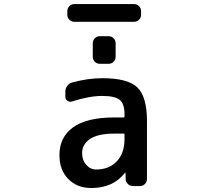

<svg xmlns="http://www.w3.org/2000/svg" viewBox="-20 -943 1040 951"><path d="M596.7 -277.3Q596.7 -281.2 592.8 -281.2H545.9Q465.8 -281.2 426.3 -254.9Q386.7 -228.5 386.7 -184.6Q386.7 -149.4 407.2 -126.5Q427.7 -103.5 456.1 -103.5Q520.5 -103.5 558.6 -144Q596.7 -184.6 596.7 -253.9ZM348.6 -835Q334 -835 323.7 -845.2Q313.5 -855.5 313.5 -869.1V-888.7Q313.5 -902.3 323.7 -912.6Q334 -922.9 348.6 -922.9H643.6Q658.2 -922.9 668.5 -912.6Q678.7 -902.3 678.7 -888.7V-869.1Q678.7 -855.5 668.5 -845.2Q658.2 -835 643.6 -835ZM473.6 -627Q460 -627 449.7 -637.2Q439.5 -647.5 439.5 -662.1V-728.5Q439.5 -743.2 449.7 -753.4Q460 -763.7 473.6 -763.7H518.6Q532.2 -763.7 542.5 -753.4Q552.7 -743.2 552.7 -728.5V-662.1Q552.7 -647.5 542.5 -637.2Q532.2 -627 518.6 -627ZM708 -342.8V-56.6Q708 -42 697.8 -31.7Q687.5 -21.5 672.9 -21.5H637.7Q624 -21.5 613.3 -31.7Q602.5 -42 602.5 -55.7L601.6 -86.9Q601.6 -87.9 600.6 -87.9Q599.6 -87.9 598.6 -86.9Q541 -11.7 431.6 -11.7Q362.3 -11.7 318.4 -56.2Q274.4 -100.6 274.4 -174.8Q274.4 -263.7 342.3 -312.5Q410.2 -361.3 545.9 -361.3H592.8Q596.7 -361.3 596.7 -365.2V-377.9Q596.7 -428.7 573.2 -448.2Q549.8 -467.8 486.3 -467.8Q421.9 -467.8 336.9 -440.4Q324.2 -436.5 314 -443.8Q303.7 -451.2 303.7 -462.9V-490.2Q303.7 -504.9 313 -517.6Q322.3 -530.3 336.9 -534.2Q415 -555.7 486.3 -555.7Q613.3 -555.7 660.6 -509.8Q708 -463.9 708 -342.8Z"/></svg>

Font: Gen Jyuu Gothic L Monospace Medium
Style: Regular
Weight: 500
Designer: [Source Han Sans]
Ryoko NISHIZUKA  (kana & ideographs); Paul D. Hunt (Latin, Greek & Cyrillic); Wenlong ZHANG  (bopomofo
Version: Version 1.002.20150607